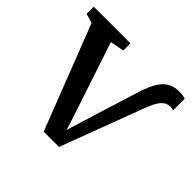

<svg xmlns="http://www.w3.org/2000/svg" viewBox="-144 -702 861 861"><g transform="rotate(45 286.0 -271.5)"><path d="M233.5 7 40.5 -490 -4 -502.5V-548H228.5V-502.5L162.5 -490L260.5 -195.5L301 -71.5L341 -202L410.5 -425Q424.5 -468 441.2 -495.8Q458 -523.5 481 -536.8Q504 -550 535.5 -550Q553.5 -550 562.8 -548.2Q572 -546.5 576.5 -544V-471.5Q570 -473 562 -474Q554 -475 544 -472.5Q530.5 -470 519.2 -459.5Q508 -449 499 -432.8Q490 -416.5 482 -395.5L330.5 7Z"/></g></svg>

Font: Merriweather 36pt Medium
Style: Regular
Weight: 500
Version: Version 2.100